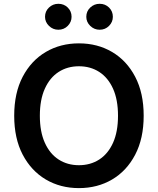

<svg xmlns="http://www.w3.org/2000/svg" viewBox="-20 -961 815 991"><path d="M53.3 -363.6Q53.3 -481.2 97.1 -564.8Q141 -648.4 216.4 -692.8Q291.9 -737.2 387.4 -737.2Q483 -737.2 558.4 -692.8Q633.9 -648.4 677.7 -564.8Q721.6 -481.2 721.6 -363.6Q721.6 -246.1 677.7 -162.5Q633.9 -78.8 558.4 -34.4Q483 9.9 387.4 9.9Q291.9 9.9 216.4 -34.6Q141 -79.2 97.1 -162.8Q53.3 -246.4 53.3 -363.6ZM589.1 -363.6Q589.1 -446.4 563.4 -503.4Q537.6 -560.4 492.2 -589.7Q446.7 -619 387.4 -619Q328.1 -619 282.7 -589.7Q237.2 -560.4 211.5 -503.4Q185.7 -446.4 185.7 -363.6Q185.7 -280.9 211.5 -223.9Q237.2 -166.9 282.7 -137.6Q328.1 -108.3 387.4 -108.3Q446.7 -108.3 492.2 -137.6Q537.6 -166.9 563.4 -223.9Q589.1 -280.9 589.1 -363.6ZM212.4 -874.3Q212.4 -902.7 232.8 -922.1Q253.2 -941.4 281.2 -941.4Q310 -941.4 329.7 -922.1Q349.4 -902.7 349.4 -874.3Q349.4 -847.3 329.7 -827.4Q310 -807.5 281.2 -807.5Q253.2 -807.5 232.8 -827.4Q212.4 -847.3 212.4 -874.3ZM425.4 -874.3Q425.4 -902.7 445.8 -922.1Q466.3 -941.4 494.3 -941.4Q523.1 -941.4 542.8 -922.1Q562.5 -902.7 562.5 -874.3Q562.5 -847.3 542.8 -827.4Q523.1 -807.5 494.3 -807.5Q466.3 -807.5 445.8 -827.4Q425.4 -847.3 425.4 -874.3Z"/></svg>

Font: DeltaSans SemiBold
Style: Regular
Weight: 600
Designer: Rasmus Andersson
Foundry: rsms
Version: Version 3.012